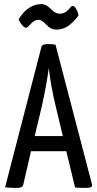

<svg xmlns="http://www.w3.org/2000/svg" viewBox="-20 -919 477 941"><path d="M110 -783Q100 -783 90.5 -793.5Q81 -804 76 -814L71 -824Q117 -899 184 -899Q206 -899 228.5 -875.5Q251 -852 271 -852Q291 -852 304 -861.5Q317 -871 323.5 -880.5Q330 -890 336 -890Q344 -890 351 -879Q358 -868 362 -856L365 -845Q356 -827 325.5 -800.5Q295 -774 256 -774Q228 -774 207 -798Q186 -822 169 -822Q149 -822 131.5 -802.5Q114 -783 110 -783ZM431 -15Q433 -6 426 -2Q419 2 396 2Q368 2 348 0L305 -178H132L94 -14Q92 -8 89.5 -5Q87 -2 79.5 0Q72 2 56 2Q34 2 5 -1L183 -689Q186 -703 214 -703Q238 -703 252 -700ZM150 -252H288L254 -394Q228 -502 219 -586Q209 -505 184 -394Z"/></svg>

Font: Yanone Kaffeesatz
Style: Regular
Weight: 400
Designer: Yanone (Cyrillic: Daniel Pouzeot)
Foundry: Yanone
Version: Version 1.003;PS 001.003;hotconv 1.0.88;makeotf.lib2.5.64775